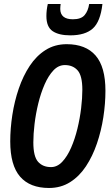

<svg xmlns="http://www.w3.org/2000/svg" viewBox="-20 -928 552 956"><path d="M224 8Q129 8 80 -48.5Q31 -105 31 -224Q31 -288 41.5 -356Q52 -424 73.5 -487Q95 -550 128 -600Q161 -650 207 -679Q253 -708 312 -708Q407 -708 456 -651.5Q505 -595 505 -476Q505 -412 494.5 -344Q484 -276 462.5 -213Q441 -150 408 -100Q375 -50 329 -21Q283 8 224 8ZM234 -96Q265 -96 290 -122.5Q315 -149 334 -192.5Q353 -236 365.5 -287.5Q378 -339 384 -389.5Q390 -440 390 -481Q390 -551 366.5 -577.5Q343 -604 303 -604Q271 -604 246 -577.5Q221 -551 202 -507.5Q183 -464 170.5 -412.5Q158 -361 152 -310.5Q146 -260 146 -219Q146 -149 169.5 -122.5Q193 -96 234 -96ZM330 -752Q273 -752 242 -773Q211 -794 211 -848Q211 -878 218 -908H282Q281 -901 280.5 -895Q280 -889 280 -883Q281 -832 343 -832Q384 -832 401.5 -853Q419 -874 424 -908H490Q480 -820 442 -786Q404 -752 330 -752Z"/></svg>

Font: Georama SemiCondensed SemiBold
Style: Italic
Weight: 600
Width: 4
Italic angle: -9°
Designer: Jean-Baptiste Levee
Foundry: Production Type
Version: Version 1.000